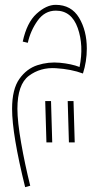

<svg xmlns="http://www.w3.org/2000/svg" viewBox="-20 -381 435 794"><path d="M105 387Q83 299 67.5 210.5Q52 122 52 69Q52 -32 99.5 -67.5Q147 -103 211 -99Q275 -95 323 -77Q339 -127 339 -180Q339 -254 307 -307.5Q275 -361 210 -361Q172 -361 131.5 -324.5Q91 -288 74 -209L95 -204Q106 -254 135.5 -295.5Q165 -337 211 -337Q276 -337 301.5 -265Q327 -193 309 -104Q275 -117 227.5 -121.5Q180 -126 135 -111.5Q90 -97 60 -54.5Q30 -12 30 69Q30 175 84 393ZM289 208 284 37H260L265 208ZM196 208 191 37H167L172 208Z"/></svg>

Font: Noto Sans Arabic Condensed Thin
Style: Regular
Weight: 250
Width: 3
Designer: Nadine Chahine
Foundry: Monotype Imaging Inc.
Version: 1.001